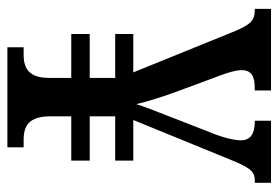

<svg xmlns="http://www.w3.org/2000/svg" viewBox="-137 -617 754 520"><g transform="rotate(90 240.0 -357.0)"><path d="M108 0H379V-44H359C320 -44 295 -59 295 -117V-173H415V-223H295V-292H415V-341H305L408 -593C433 -655 442 -670 469 -670H475V-714H307V-670H310C342 -670 360 -658 360 -633C360 -612 351 -579 338 -548L292 -430C281 -402 268 -369 262 -349C256 -377 241 -424 225 -467L186 -572C177 -596 170 -618 170 -634C170 -661 186 -670 220 -670H225V-714H4V-670H8C37 -670 47 -656 64 -617L176 -341H72V-292H191V-223H72V-173H191V-113C191 -59 166 -44 128 -44H108Z"/></g></svg>

Font: Noto Serif Hebrew Condensed Medium
Style: Regular
Weight: 500
Width: 3
Designer: Monotype Design Team
Foundry: Monotype Imaging Inc.
Version: Version 2.004